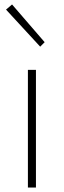

<svg xmlns="http://www.w3.org/2000/svg" viewBox="-20 -840 285 860"><path d="M105 0H141V-527H105ZM160 -631 180 -651 34 -820 7 -797Z"/></svg>

Font: Genne Gothic ExtraLight
Style: Regular
Weight: 250
Designer: Ryoko NISHIZUKA (kana & ideographs); Paul D. Hunt (Latin, Greek & Cyrillic); Wenlong ZHANG (bopomofo); Sandoll Communica
Foundry: Adobe Systems Incorporated
Version: Version 1.004;PS 1.004;hotconv 16.6.51;makeotf.lib2.5.65220